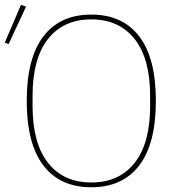

<svg xmlns="http://www.w3.org/2000/svg" viewBox="-42 -771 742 803"><path d="M-5.9 -586.9 -22 -592.8 45.9 -751 66.9 -743.2ZM540.3 -79.1Q470.7 12.2 339.8 12.2Q209 12.2 139.4 -79.1Q69.8 -170.4 69.8 -349.1Q69.8 -527.8 139.4 -618.9Q209 -710 339.8 -710Q470.7 -710 540.3 -618.9Q609.9 -527.8 609.9 -349.1Q609.9 -170.4 540.3 -79.1ZM585.9 -328.1V-370.1Q585.9 -525.9 521 -607.9Q456.1 -689.9 339.8 -689.9Q223.6 -689.9 158.9 -608.2Q94.2 -526.4 94.2 -370.1V-328.1Q94.2 -171.9 158.9 -89.8Q223.6 -7.8 339.8 -7.8Q456.1 -7.8 521 -89.8Q585.9 -171.9 585.9 -328.1Z"/></svg>

Font: Anuphan Thin
Style: Regular
Weight: 250
Designer: Mike Abbink, Paul van der Laan, Pieter van Rosmalen, Mint Tantisuwanna
Foundry: Bold Monday; Cadson Demak
Version: Version 3.002;hotconv 1.0.109;makeotfexe 2.5.65596